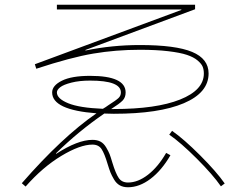

<svg xmlns="http://www.w3.org/2000/svg" viewBox="-20 -760 1040 810"><path d="M745 -718V-720H220V-740H803V-721L340 -549L341 -547Q453 -570 570 -570Q721 -570 790.5 -541Q860 -512 860 -450Q860 -369 755.5 -324.5Q651 -280 460 -280Q453 -280 439.5 -280.5Q426 -281 420 -281Q312 -207 216 -113L217 -111Q308 -170 370 -170Q390 -170 404 -162.5Q418 -155 428 -138Q438 -121 442.5 -109.5Q447 -98 454 -74Q468 -28 481 -9Q494 10 520 10Q562 10 604.5 -23Q647 -56 681 -115L699 -105Q662 -41 615 -5.5Q568 30 520 30Q500 30 485.5 22Q471 14 461 -3Q451 -20 446 -32.5Q441 -45 434 -68Q421 -112 408.5 -131Q396 -150 370 -150Q318 -150 239 -102.5Q160 -55 88 27L72 13Q242 -182 387 -282Q200 -296 200 -370Q200 -399 241 -419.5Q282 -440 360 -440Q510 -440 510 -370Q510 -349 497.5 -336Q485 -323 449 -300H460Q639 -300 739.5 -340Q840 -380 840 -450Q840 -466 835 -478.5Q830 -491 813.5 -505Q797 -519 768.5 -528.5Q740 -538 689.5 -544Q639 -550 570 -550Q469 -550 374 -534Q279 -518 133 -470L127 -489ZM694 -192 706 -208Q756 -173 824.5 -104.5Q893 -36 928 14L912 26Q878 -23 810.5 -90.5Q743 -158 694 -192ZM414 -301Q418 -303 425.5 -308Q433 -313 437 -316Q470 -337 480 -346.5Q490 -356 490 -370Q490 -420 360 -420Q315 -420 281.5 -411.5Q248 -403 234 -392Q220 -381 220 -370Q220 -344 267.5 -324.5Q315 -305 414 -301Z"/></svg>

Font: Mplus 1p Thin
Style: Regular
Weight: 250
Version: Version 1.061